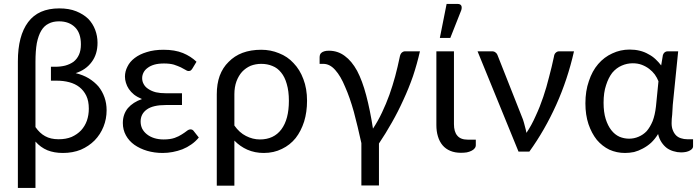

<svg xmlns="http://www.w3.org/2000/svg" viewBox="-20 -766 3527 970"><path d="M159.2 -124Q180.7 -92.8 208 -78.1Q235.4 -62.5 276.4 -62.5Q313.5 -62.5 341.8 -74.2Q370.1 -86.9 389.6 -107.4Q409.2 -128.9 418.9 -156.2Q428.7 -184.6 428.7 -216.8Q428.7 -255.9 416 -282.2Q403.3 -308.6 380.9 -326.2Q359.4 -342.8 330.1 -350.6Q300.8 -358.4 267.6 -358.4Q257.8 -358.4 237.3 -358.4Q237.3 -376 237.3 -428.7Q242.2 -428.7 257.8 -428.7Q286.1 -428.7 309.6 -434.6Q334 -441.4 351.6 -454.1Q369.1 -467.8 378.9 -489.3Q388.7 -510.7 388.7 -542Q388.7 -598.6 359.4 -627.9Q329.1 -658.2 278.3 -658.2Q247.1 -658.2 225.6 -646.5Q203.1 -635.7 188.5 -611.3Q173.8 -586.9 166 -547.9Q159.2 -508.8 159.2 -453.1Q159.2 -343.8 159.2 -124ZM70.3 -456.1Q70.3 -585 122.1 -654.3Q173.8 -723.6 279.3 -723.6Q329.1 -723.6 365.2 -709Q401.4 -694.3 425.8 -670.9Q449.2 -646.5 460.9 -615.2Q472.7 -584 472.7 -549.8Q472.7 -492.2 443.4 -453.1Q414.1 -413.1 362.3 -396.5Q399.4 -387.7 428.7 -370.1Q457 -352.5 477.5 -329.1Q497.1 -304.7 507.8 -274.4Q518.6 -244.1 518.6 -209Q518.6 -165 502.9 -126Q487.3 -86.9 458 -56.6Q428.7 -27.3 388.7 -9.8Q347.7 6.8 297.9 6.8Q253.9 6.8 219.7 -6.8Q184.6 -21.5 159.2 -50.8Q159.2 27.3 159.2 183.6Q136.7 183.6 70.3 183.6Q70.3 123 70.3 -60.5Q70.3 -159.2 70.3 -456.1Z M984.4 -71.3Q967.8 -50.8 946.3 -36.1Q925.8 -21.5 901.4 -11.7Q877.9 -2.9 852.5 2Q827.1 6.8 801.8 6.8Q760.7 6.8 723.6 -3.9Q687.5 -14.6 659.2 -34.2Q631.8 -53.7 616.2 -82Q600.6 -110.4 600.6 -144.5Q600.6 -188.5 626 -219.7Q652.3 -250 697.3 -265.6Q673.8 -275.4 657.2 -288.1Q641.6 -300.8 630.9 -316.4Q621.1 -331.1 616.2 -347.7Q611.3 -363.3 611.3 -378.9Q611.3 -405.3 624 -429.7Q635.7 -454.1 660.2 -472.7Q685.5 -492.2 721.7 -502.9Q757.8 -514.6 806.6 -514.6Q863.3 -514.6 904.3 -498Q944.3 -481.4 972.7 -454.1Q965.8 -443.4 952.1 -419.9Q947.3 -412.1 942.4 -409.2Q938.5 -407.2 931.6 -407.2Q925.8 -407.2 917 -413.1Q907.2 -418.9 893.6 -425.8Q878.9 -432.6 858.4 -439.5Q837.9 -445.3 808.6 -445.3Q780.3 -445.3 759.8 -439.5Q739.3 -433.6 725.6 -422.9Q711.9 -413.1 705.1 -399.4Q698.2 -385.7 698.2 -371.1Q698.2 -354.5 706.1 -340.8Q713.9 -326.2 729.5 -316.4Q745.1 -305.7 767.6 -299.8Q789.1 -294.9 817.4 -294.9Q844.7 -294.9 899.4 -294.9Q899.4 -279.3 899.4 -235.4Q878.9 -235.4 817.4 -235.4Q752.9 -235.4 721.7 -212.9Q690.4 -190.4 690.4 -152.3Q690.4 -132.8 698.2 -116.2Q707 -99.6 721.7 -87.9Q737.3 -75.2 758.8 -68.4Q780.3 -61.5 806.6 -61.5Q839.8 -61.5 862.3 -69.3Q883.8 -77.1 898.4 -86.9Q914.1 -96.7 923.8 -104.5Q933.6 -112.3 942.4 -112.3Q953.1 -112.3 959 -103.5Q967.8 -92.8 984.4 -71.3Z M1164.1 -131.8Q1189.5 -95.7 1222.7 -79.1Q1256.8 -61.5 1293 -61.5Q1363.3 -61.5 1401.4 -112.3Q1439.5 -163.1 1439.5 -256.8Q1439.5 -305.7 1428.7 -341.8Q1418.9 -377 1400.4 -399.4Q1381.8 -422.9 1356.4 -432.6Q1331.1 -443.4 1299.8 -443.4Q1271.5 -443.4 1246.1 -433.6Q1221.7 -422.9 1203.1 -403.3Q1185.5 -383.8 1174.8 -355.5Q1164.1 -326.2 1164.1 -290Q1164.1 -237.3 1164.1 -131.8ZM1075.2 -290Q1075.2 -341.8 1089.8 -382.8Q1105.5 -424.8 1134.8 -453.1Q1164.1 -483.4 1205.1 -499Q1247.1 -514.6 1299.8 -514.6Q1347.7 -514.6 1389.6 -497.1Q1432.6 -480.5 1462.9 -447.3Q1495.1 -414.1 1512.7 -366.2Q1531.2 -318.4 1531.2 -256.8Q1531.2 -200.2 1516.6 -152.3Q1501 -103.5 1473.6 -68.4Q1445.3 -33.2 1404.3 -13.7Q1363.3 6.8 1312.5 6.8Q1267.6 6.8 1229.5 -9.8Q1192.4 -26.4 1164.1 -55.7Q1164.1 19.5 1164.1 171.9Q1141.6 171.9 1075.2 171.9Q1075.2 130.9 1075.2 7.8Q1075.2 -67.4 1075.2 -290Z M2101.6 -506.8Q2086.9 -442.4 2066.4 -380.9Q2044.9 -319.3 2017.6 -260.7Q1991.2 -202.1 1960 -147.5Q1928.7 -91.8 1894.5 -41Q1894.5 29.3 1894.5 170.9Q1872.1 170.9 1805.7 170.9Q1805.7 117.2 1805.7 -43Q1787.1 -127.9 1767.6 -201.2Q1747.1 -274.4 1723.6 -327.1Q1701.2 -381.8 1673.8 -412.1Q1646.5 -443.4 1613.3 -443.4Q1607.4 -443.4 1594.7 -443.4Q1594.7 -444.3 1594.7 -449.2Q1594.7 -456.1 1594.7 -475.6Q1594.7 -483.4 1596.7 -489.3Q1598.6 -495.1 1603.5 -499Q1608.4 -503.9 1618.2 -506.8Q1627 -509.8 1641.6 -509.8Q1686.5 -509.8 1721.7 -483.4Q1756.8 -458 1784.2 -408.2Q1810.5 -358.4 1830.1 -284.2Q1849.6 -210.9 1864.3 -116.2Q1889.6 -154.3 1910.2 -198.2Q1930.7 -241.2 1947.3 -287.1Q1963.9 -334 1976.6 -380.9Q1989.3 -428.7 1999 -475.6Q2002 -493.2 2009.8 -500Q2017.6 -506.8 2026.4 -506.8Q2051.8 -506.8 2101.6 -506.8Z M2184.6 -506.8Q2206.1 -506.8 2273.4 -506.8Q2273.4 -414.1 2273.4 -138.7Q2273.4 -100.6 2290 -81.1Q2306.6 -60.5 2342.8 -60.5Q2356.4 -60.5 2383.8 -60.5Q2383.8 -53.7 2383.8 -33.2Q2383.8 -23.4 2377.9 -16.6Q2372.1 -8.8 2361.3 -3.9Q2351.6 1 2337.9 3.9Q2324.2 5.9 2308.6 5.9Q2278.3 5.9 2254.9 -3.9Q2231.4 -13.7 2215.8 -32.2Q2200.2 -50.8 2192.4 -77.1Q2184.6 -102.5 2184.6 -133.8Q2184.6 -186.5 2184.6 -293.9Q2184.6 -346.7 2184.6 -506.8ZM2202.1 -574.2Q2210.9 -617.2 2236.3 -746.1Q2250 -746.1 2292 -746.1Q2305.7 -746.1 2310.5 -737.3Q2312.5 -733.4 2312.5 -727.5Q2312.5 -721.7 2310.5 -714.8Q2292 -668 2254.9 -574.2Q2242.2 -574.2 2202.1 -574.2Z M2879.9 -506.8Q2847.7 -364.3 2790 -236.3Q2732.4 -108.4 2654.3 0Q2635.7 0 2599.6 0Q2547.9 -127 2392.6 -506.8Q2411.1 -506.8 2465.8 -506.8Q2476.6 -506.8 2483.4 -501Q2491.2 -495.1 2493.2 -488.3Q2536.1 -378.9 2622.1 -162.1Q2627.9 -144.5 2631.8 -127.9Q2636.7 -111.3 2639.6 -94.7Q2666 -133.8 2686.5 -180.7Q2708 -226.6 2724.6 -276.4Q2741.2 -325.2 2753.9 -377Q2767.6 -427.7 2778.3 -478.5Q2780.3 -494.1 2788.1 -500Q2794.9 -506.8 2805.7 -506.8Q2830.1 -506.8 2879.9 -506.8Z M3306.6 -355.5Q3299.8 -373 3288.1 -389.6Q3276.4 -405.3 3259.8 -418Q3243.2 -430.7 3222.7 -438.5Q3202.1 -446.3 3176.8 -446.3Q3147.5 -446.3 3121.1 -434.6Q3093.8 -422.9 3073.2 -398.4Q3053.7 -373 3042 -335.9Q3029.3 -298.8 3029.3 -247.1Q3029.3 -199.2 3040 -165Q3050.8 -130.9 3068.4 -108.4Q3085.9 -85.9 3109.4 -75.2Q3132.8 -65.4 3158.2 -65.4Q3183.6 -65.4 3206.1 -75.2Q3229.5 -85 3247.1 -103.5Q3264.6 -124 3277.3 -154.3Q3289.1 -185.5 3293.9 -227.5Q3297.9 -269.5 3306.6 -355.5ZM3481.4 -62.5Q3481.4 -53.7 3481.4 -26.4Q3481.4 -14.6 3465.8 -5.9Q3449.2 3.9 3420.9 3.9Q3401.4 3.9 3382.8 -2Q3365.2 -6.8 3349.6 -17.6Q3334 -29.3 3322.3 -46.9Q3310.5 -64.5 3304.7 -88.9Q3289.1 -63.5 3269.5 -44.9Q3250 -27.3 3227.5 -15.6Q3206.1 -3.9 3183.6 2Q3160.2 6.8 3137.7 6.8Q3095.7 6.8 3058.6 -9.8Q3022.5 -27.3 2995.1 -59.6Q2968.8 -92.8 2953.1 -138.7Q2937.5 -185.5 2937.5 -244.1Q2937.5 -306.6 2955.1 -356.4Q2971.7 -407.2 3002 -442.4Q3032.2 -477.5 3073.2 -496.1Q3114.3 -515.6 3161.1 -515.6Q3188.5 -515.6 3211.9 -509.8Q3236.3 -503.9 3255.9 -492.2Q3275.4 -482.4 3292 -466.8Q3307.6 -452.1 3320.3 -435.5Q3323.2 -453.1 3329.1 -488.3Q3335.9 -506.8 3353.5 -506.8Q3371.1 -506.8 3406.2 -506.8Q3399.4 -438.5 3378.9 -236.3Q3377.9 -211.9 3376 -187.5Q3373 -164.1 3373 -143.6Q3373 -122.1 3379.9 -106.4Q3385.7 -91.8 3396.5 -81.1Q3407.2 -71.3 3420.9 -67.4Q3435.5 -62.5 3452.1 -62.5Q3461.9 -62.5 3481.4 -62.5Z"/></svg>

Font: Lato
Style: Regular
Weight: 400
Designer: Lukasz Dziedzic with Adam Twardoch and Botio Nikoltchev
Version: Version 2.015; 2015-08-06; http://www.latofonts.com/